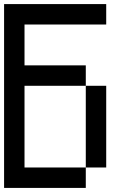

<svg xmlns="http://www.w3.org/2000/svg" viewBox="-20 -920 640 940"><path d="M0 0V-900H500V-800H100V-600H400V-500H100V-100H400V0ZM400 -100V-500H500V-100Z"/></svg>

Font: Galmuri9 Regular
Style: Regular
Weight: 400
Designer: Lee Minseo (quiple)
Version: Version 2.399;hotconv 1.1.1;makeotfexe 2.6.0 DEVELOPMENT